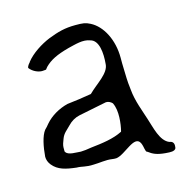

<svg xmlns="http://www.w3.org/2000/svg" viewBox="-91 -656 757 764"><g transform="rotate(-15 288.0 -274.0)"><path d="M33 -92C33 -80 37 -68 46 -57C68 -30 99 -23 143 -18C165 -18 178 -10 212 -12C234 -12 263 -18 288 -14C293 -13 299 -13 305 -13C342 -17 397 -85 416 -45C424 -27 422 -9 430 -6H431C448 7 464 15 499 18C504 18 510 19 515 19C532 20 543 15 543 5V4C545 -10 540 -19 527 -21H526C489 -35 478 -95 466 -130C455 -166 435 -214 431 -262L428 -290C426 -313 426 -351 425 -372V-395C425 -469 392 -532 345 -556C326 -566 314 -567 285 -567C241 -567 212 -559 171 -543C137 -529 95 -503 71 -472V-471C67 -467 60 -459 59 -451C72 -433 98 -422 116 -425L126 -426C128 -428 131 -433 134 -436C156 -458 183 -472 235 -486C265 -493 298 -504 326 -493C361 -485 365 -430 361 -387V-386C359 -348 307 -320 273 -286H272C238 -280 207 -276 173 -272C137 -263 102 -243 79 -216C73 -208 66 -201 61 -196C45 -176 36 -132 33 -92ZM79 -217ZM113 -92V-109C113 -118 117 -130 122 -142C130 -164 144 -172 158 -187C172 -202 189 -212 208 -216C247 -224 286 -232 322 -239C331 -240 342 -235 349 -227V-226C365 -194 358 -140 351 -112L350 -110C313 -91 266 -85 220 -80C202 -77 187 -75 176 -75H175C159 -77 122 -74 114 -91ZM220 -80ZM305 -17ZM499 18Z"/></g></svg>

Font: Vapor
Style: Lit
Weight: 300
Foundry: Cannot Into Space Fonts
Version: Version 0.179